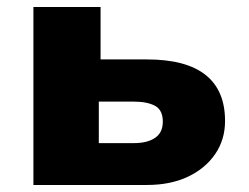

<svg xmlns="http://www.w3.org/2000/svg" viewBox="-20 -526 707 546"><path d="M75 0V-506H266V-357H398Q509 -357 564.5 -313Q620 -269 620 -182Q620 -129 592 -88Q564 -47 514.5 -23.5Q465 0 398 0ZM261 -119H361Q399 -119 421 -134Q443 -149 443 -180Q443 -213 421 -225Q399 -237 361 -237H261Z"/></svg>

Font: Nunito Sans 7pt Black
Style: Regular
Weight: 900
Designer: Vernon Adams
Foundry: Vernon Adams
Version: Version 3.101;gftools[0.9.27]